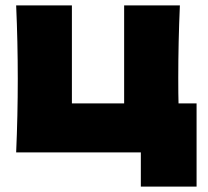

<svg xmlns="http://www.w3.org/2000/svg" viewBox="-20 -566 774 713"><path d="M710 -182V127H503V0H40Q46 -137 46 -273Q46 -410 40 -546H247V-182H441V-546H648Q642 -411 642 -276Q642 -213 643 -182Z"/></svg>

Font: Dela Gothic One
Style: Regular
Weight: 400
Designer: aratakana
Foundry: aratakana
Version: Version 1.004